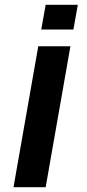

<svg xmlns="http://www.w3.org/2000/svg" viewBox="-20 -783 364 803"><path d="M36.5 0H171L274.5 -589.5H140ZM171 -763 152.5 -659.5H287L305.5 -763Z"/></svg>

Font: Anybody Expanded Medium
Style: Italic
Weight: 500
Width: 7
Italic angle: -10°
Version: Version 1.113;gftools[0.9.25]